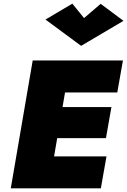

<svg xmlns="http://www.w3.org/2000/svg" viewBox="-20 -1031 696 1051"><path d="M186 0H532L563 -175H217ZM276 -525H622L653 -700H307ZM233 -275H560L590 -445H263ZM159 -700 39 0H246L366 -700ZM440 -932 376 -1011 229 -924 424 -780 656 -917 531 -1010Z"/></svg>

Font: Jost Black
Style: Italic
Weight: 900
Italic angle: -5°
Version: Version 3.710